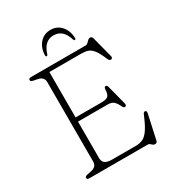

<svg xmlns="http://www.w3.org/2000/svg" viewBox="-212 -1008 1046 1150"><g transform="rotate(-30 311.0 -433.0)"><path d="M59 -688Q59 -700 76 -700H455Q462.5 -700 469.5 -707Q476.5 -714 483.8 -721Q491 -728 499 -728Q512.5 -728 516 -713L553 -570.5Q557.5 -553.5 544 -551Q532.5 -548.5 525 -566.5Q505 -615 487.5 -637Q470 -659 450.8 -665Q431.5 -671 405 -671H186V-357H364Q398 -357 410.2 -367.8Q422.5 -378.5 423.5 -407.5Q424.5 -428 432.5 -429.5Q444.5 -432 448.5 -416L483 -283Q487 -266.5 475.5 -263.5Q465.5 -261 458 -277Q445 -305 431.2 -316.5Q417.5 -328 390 -328H186V-75Q186 -52.5 200.5 -40.8Q215 -29 247.5 -29H411.5Q441 -29 462.8 -39.2Q484.5 -49.5 504.8 -79.8Q525 -110 549.5 -169Q555 -182.5 565 -181Q576.5 -179.5 572.5 -162L536 5Q533 20 519 20Q508 20 498.5 10Q489 0 479 0H76Q59 0 59 -12Q59 -22 78 -26L104 -31Q145 -39 145 -75V-625Q145 -661 104 -669L78 -674Q59 -678 59 -688ZM317 -849Q252 -849 228 -769Q225.5 -761 220 -761Q213 -761 213 -770Q214.5 -821.5 243 -854Q271.5 -886.5 317 -886.5Q362.5 -886.5 391 -854Q419.5 -821.5 421 -770Q421 -761 414 -761Q408.5 -761 406 -769Q382 -849 317 -849Z"/></g></svg>

Font: Fraunces 9pt SuperSoft Thin
Style: Regular
Weight: 100
Version: Version 1.000;[b76b70a41]